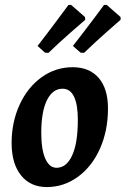

<svg xmlns="http://www.w3.org/2000/svg" viewBox="-20 -745 508 777"><path d="M27 -166Q27 -251 59.5 -321.5Q92 -392 148.5 -432.5Q205 -473 274 -473Q342 -473 379.5 -429.5Q417 -386 417 -306Q417 -217 385 -144.5Q353 -72 296 -30Q239 12 169 12Q103 12 65 -35.5Q27 -83 27 -166ZM295 -260Q295 -322 279.5 -354Q264 -386 233 -386Q193 -386 170 -339.5Q147 -293 147 -208Q147 -139 163.5 -102.5Q180 -66 209 -66Q249 -66 272 -116Q295 -166 295 -260ZM176 -531 162 -532 132 -559Q170 -608 208 -659Q246 -710 257 -725H268L324 -676L325 -665Q312 -654 267 -614.5Q222 -575 176 -531ZM320 -531 306 -532 275 -559Q321 -618 355.5 -664Q390 -710 401 -725H412L468 -676V-665Q455 -654 410.5 -614.5Q366 -575 320 -531Z"/></svg>

Font: Alegreya
Style: Bold Italic
Weight: 700
Italic angle: -7°
Designer: Juan Pablo del Peral
Foundry: Huerta Tipografica
Version: Version 2.007; ttfautohint (v1.6)